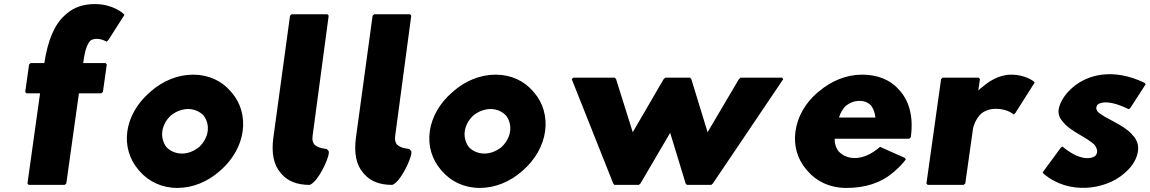

<svg xmlns="http://www.w3.org/2000/svg" viewBox="-20 -902 5653 944"><path d="M198 -592H131L123 -585L104 -450L110 -443H177L115 0L121 7H298L306 0L368 -443H478L486 -450L505 -585L499 -592H389C395 -636 403 -679 424 -702C431 -707 442 -711 454 -711C483 -711 504 -697 504 -697L512 -704L592 -829L585 -836C585 -836 536 -882 446 -882C390 -882 343 -866 307 -834L299 -827C247 -781 215 -703 198 -592Z M778 -256C782 -285 797 -313 820 -334C843 -353 874 -366 905 -366C936 -366 963 -353 981 -334C997 -313 1005 -286 1001 -256C997 -227 981 -200 959 -179C935 -160 906 -147 875 -147C844 -147 817 -159 798 -179C783 -199 774 -227 778 -256ZM606 -256C596 -184 618 -117 660 -68L666 -61C710 -10 775 22 852 22C928 22 1001 -9 1058 -59L1066 -66C1123 -116 1163 -184 1173 -256C1183 -328 1163 -396 1120 -446L1119 -447L1113 -454C1070 -504 1006 -535 930 -535C854 -535 780 -504 722 -453L721 -452L713 -445C656 -395 616 -328 606 -256Z M1501 7C1505 7 1510 4 1515 0L1523 -7C1556 -36 1607 -143 1595 -161H1594L1588 -168C1587 -169 1586 -170 1584 -170C1577 -171 1544 -173 1525 -192C1518 -202 1514 -215 1517 -234L1596 -825L1590 -832H1414L1406 -825L1324 -225C1314 -151 1325 -92 1359 -53L1365 -46C1394 -12 1440 7 1501 7Z M1907 7C1911 7 1916 4 1921 0L1929 -7C1962 -36 2013 -143 2001 -161H2000L1994 -168C1993 -169 1992 -170 1990 -170C1983 -171 1950 -173 1931 -192C1924 -202 1920 -215 1923 -234L2002 -825L1996 -832H1820L1812 -825L1730 -225C1720 -151 1731 -92 1765 -53L1771 -46C1800 -12 1846 7 1907 7Z M2265 -256C2269 -285 2284 -313 2307 -334C2330 -353 2361 -366 2392 -366C2423 -366 2450 -353 2468 -334C2484 -313 2492 -286 2488 -256C2484 -227 2468 -200 2446 -179C2422 -160 2393 -147 2362 -147C2331 -147 2304 -159 2285 -179C2270 -199 2261 -227 2265 -256ZM2093 -256C2083 -184 2105 -117 2147 -68L2153 -61C2197 -10 2262 22 2339 22C2415 22 2488 -9 2545 -59L2553 -66C2610 -116 2650 -184 2660 -256C2670 -328 2650 -396 2607 -446L2606 -447L2600 -454C2557 -504 2493 -535 2417 -535C2341 -535 2267 -504 2209 -453L2208 -452L2200 -445C2143 -395 2103 -328 2093 -256Z M3121 7 3129 0 3275 -249 3351 0 3357 7H3477L3485 0L3831 -513L3825 -520H3621L3613 -513L3459 -252L3379 -513L3373 -520H3251L3243 -513L3091 -252L3009 -513L3003 -520H2799L2791 -513L2995 0L3001 7Z M4105 -324C4111 -344 4122 -366 4139 -382C4157 -396 4179 -406 4206 -406C4230 -406 4248 -398 4263 -383C4274 -368 4282 -348 4284 -324ZM4307 -180C4221 -105 4143 -116 4104 -157C4090 -174 4083 -197 4084 -220H4450L4458 -227C4472 -325 4451 -402 4407 -453L4401 -460C4359 -509 4295 -535 4219 -535C4140 -535 4065 -503 4006 -452L4004 -451L3996 -444C3940 -395 3901 -329 3891 -256C3881 -184 3902 -118 3944 -69L3950 -62C3994 -10 4061 22 4141 22C4230 22 4309 0 4375 -57L4376 -58L4384 -65C4401 -80 4419 -98 4434 -119L4428 -126Z M4790 -457 4798 -513 4792 -520H4615L4607 -513L4535 0L4541 7H4718L4726 0L4764 -270C4765 -278 4775 -315 4804 -343C4821 -357 4845 -367 4876 -367C4935 -367 4964 -339 4964 -339L4972 -346L5067 -496L5061 -503C5061 -503 5019 -535 4953 -535C4891 -535 4841 -501 4811 -475L4802 -468C4797 -464 4793 -460 4790 -457Z M5203 -182 5195 -175 5106 -54 5112 -47C5235 57 5414 32 5507 -49L5508 -50L5516 -57C5548 -86 5570 -121 5575 -160C5579 -189 5570 -212 5554 -232L5553 -233H5552L5546 -241C5501 -292 5411 -319 5377 -353C5373 -359 5369 -366 5370 -373C5371 -378 5373 -384 5378 -389C5399 -403 5444 -407 5530 -365L5538 -372L5613 -488L5607 -495C5450 -570 5326 -534 5255 -473L5247 -466C5212 -434 5190 -396 5185 -363C5182 -340 5190 -321 5205 -304L5211 -297C5249 -253 5328 -225 5363 -188C5370 -177 5376 -166 5374 -153C5373 -147 5370 -141 5365 -135C5338 -117 5282 -116 5203 -182Z"/></svg>

Font: Hussar Woodtype
Style: BlkObl
Weight: 900
Foundry: Cannot Into Space Fonts
Version: Version 1.07